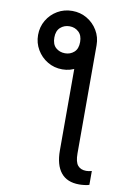

<svg xmlns="http://www.w3.org/2000/svg" viewBox="-103 -824 753 1092"><g transform="rotate(10 273.5 -278.5)"><path d="M292 -548.3 393.6 -592.3V32.7Q393.6 81.5 410.4 101.6Q427.2 121.6 459 121.6Q474.1 121.6 491.2 116.7V196.8Q480.5 200.7 463.6 202.6Q446.8 204.6 433.1 204.6Q362.8 204.6 327.4 160.6Q292 116.7 292 32.7ZM55.7 -592.3Q55.7 -639.2 78.4 -677.5Q101.1 -715.8 139.4 -738.3Q177.7 -760.7 224.6 -760.7Q271 -760.7 309.3 -738.3Q347.7 -715.8 370.6 -677.5Q393.6 -639.2 393.6 -592.3Q393.6 -546.4 370.6 -508.1Q347.7 -469.7 309.3 -446.5Q271 -423.3 224.6 -423.3Q177.7 -423.3 139.4 -446.3Q101.1 -469.2 78.4 -507.8Q55.7 -546.4 55.7 -592.3ZM224.6 -516.1Q254.9 -516.1 276.6 -535.4Q298.3 -554.7 298.3 -594.2Q298.3 -632.3 276.6 -652.1Q254.9 -671.9 224.6 -671.9Q192.9 -671.9 171.1 -652.1Q149.4 -632.3 149.4 -594.2Q149.4 -554.7 171.1 -535.4Q192.9 -516.1 224.6 -516.1Z"/></g></svg>

Font: Inter Variable LoSnoCo
Style: Regular
Weight: 400
Designer: Rasmus Andersson
Foundry: rsms
Version: Version 4.000;git-a52131595; featfreeze: case,dlig,ss01,ss02